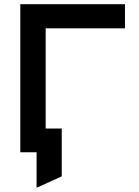

<svg xmlns="http://www.w3.org/2000/svg" viewBox="-20 -720 656 908"><path d="M153 168V0H102V-112H272V114ZM76 0V-700H571V-586H196V0Z"/></svg>

Font: Overpass Mono Light
Style: Regular
Weight: 300
Monospace: yes
Designer: Delve Withrington, Dave Bailey
Foundry: Delve Fonts LLC
Version: Version 4.000